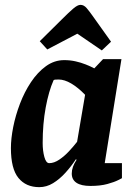

<svg xmlns="http://www.w3.org/2000/svg" viewBox="-20 -761 566 792"><path d="M142 11Q87 11 56 -27Q25 -65 25 -150Q25 -189 34.5 -237Q44 -285 62.5 -333.5Q81 -382 108 -422.5Q135 -463 169.5 -488Q204 -513 245 -513Q269 -513 291.5 -508Q314 -503 334 -495Q354 -487 369 -479L405 -517H481L412 -88H483V-26Q483 -26 467.5 -18Q452 -10 423 -2Q394 6 353 6Q315 6 295.5 -7Q276 -20 276 -45Q276 -59 281 -73Q286 -87 296 -102L293 -104Q274 -75 250 -48.5Q226 -22 199 -5.5Q172 11 142 11ZM183 -88Q203 -88 224.5 -102.5Q246 -117 265 -137.5Q284 -158 298 -176L331 -370Q302 -400 274 -416.5Q246 -433 222 -433Q214 -433 208 -432.5Q202 -432 201 -430Q181 -385 168.5 -317.5Q156 -250 156 -171Q156 -139 163 -113.5Q170 -88 183 -88ZM400 -553 299 -622 175 -557 144 -591 236 -682Q263 -709 281.5 -725Q300 -741 312 -741Q326 -741 337.5 -727.5Q349 -714 361 -697L438 -589Z"/></svg>

Font: Faustina VF Beta
Style: Italic
Weight: 400
Italic angle: -8°
Designer: Alfonso Garcia
Foundry: Omnibus-Type
Version: Version 1.006